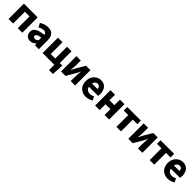

<svg xmlns="http://www.w3.org/2000/svg" viewBox="529 -2363 4389 4389"><g transform="rotate(45 2723.5 -168.0)"><path d="M64.7 0V-496.1H509.2V0H362.2V-380.8H211.7V0Z M763.8 12Q718.5 12 685.2 -8Q652 -27.9 633.7 -61.8Q615.5 -95.7 615.5 -137.6Q615.5 -217.8 681.9 -261.4Q748.4 -305 895.4 -320.5Q893.9 -341.6 885.7 -357.2Q877.4 -372.9 860.5 -381.5Q843.5 -390.1 816.6 -390.1Q785.7 -390.1 753.7 -379Q721.7 -368 685.4 -347.4L633.3 -443.4Q664.8 -462.6 699 -477.4Q733.2 -492.2 769.8 -500.1Q806.4 -508 845.4 -508Q908.6 -508 952.5 -483.5Q996.3 -459 1019.3 -409.3Q1042.4 -359.6 1042.4 -283.3V0H922.2L911.9 -50.6H907.9Q876.2 -23.2 841.1 -5.6Q806.1 12 763.8 12ZM813.2 -103.3Q838.2 -103.3 857.2 -114.1Q876.3 -124.9 895.4 -144.3V-228.2Q843 -221.3 812.7 -210Q782.4 -198.6 769.5 -183.2Q756.6 -167.8 756.6 -149Q756.6 -125.8 772.2 -114.5Q787.7 -103.3 813.2 -103.3Z M1543.9 172V0H1165.7V-496.1H1312.7V-115.3H1458.5V-496.1H1605.5V-115.3H1684.3V-18.6L1670.5 172Z M1761.6 0V-496H1903.8V-358.4Q1903.8 -320.1 1900 -274.7Q1896.2 -229.3 1891.2 -180.3H1894.6Q1906.9 -206 1923.3 -236.3Q1939.6 -266.7 1950.9 -288.7L2072.1 -496H2215.4V0H2073.1V-138.1Q2073.1 -175.5 2077 -220.9Q2080.9 -266.2 2086.4 -316.2H2082.4Q2070.5 -290.2 2054.7 -259.5Q2038.9 -228.8 2026.6 -206.9L1904.8 0Z M2567.4 12Q2496.1 12 2438.9 -18.8Q2381.8 -49.6 2348.6 -107.6Q2315.5 -165.7 2315.5 -248.2Q2315.5 -328.8 2349.4 -386.9Q2383.2 -444.9 2436.9 -476.5Q2490.6 -508 2550.2 -508Q2621.2 -508 2668.1 -476.6Q2715.1 -445.2 2738.1 -391.3Q2761.2 -337.4 2761.2 -270Q2761.2 -250.6 2759.1 -232.6Q2757.1 -214.5 2754.6 -203.3H2429.5L2428.4 -304.7H2634.6Q2634.6 -344.3 2615.9 -369.7Q2597.2 -395.2 2553.4 -395.2Q2529.3 -395.2 2506.1 -382.2Q2483 -369.1 2468 -337Q2453 -305 2454.2 -248.2Q2455.3 -191.9 2474.7 -159.9Q2494.2 -127.9 2524.1 -114.6Q2554 -101.3 2587 -101.3Q2615.6 -101.3 2642.4 -109.4Q2669.2 -117.6 2695.4 -133L2743.2 -43.4Q2705.8 -17.1 2658.7 -2.6Q2611.6 12 2567.4 12Z M2862.7 0V-496.1H3009.7V-317.1H3168.6V-496.1H3315.6V0H3168.6V-188.6H3009.7V0Z M3552.3 0V-380.8H3406V-496.1H3845.7V-380.8H3699.3V0Z M3936.6 0V-496H4078.8V-358.4Q4078.8 -320.1 4075 -274.7Q4071.2 -229.3 4066.2 -180.3H4069.6Q4081.9 -206 4098.3 -236.3Q4114.6 -266.7 4125.9 -288.7L4247.1 -496H4390.4V0H4248.1V-138.1Q4248.1 -175.5 4252 -220.9Q4255.9 -266.2 4261.4 -316.2H4257.4Q4245.5 -290.2 4229.7 -259.5Q4213.9 -228.8 4201.6 -206.9L4079.8 0Z M4627.3 0V-380.8H4481V-496.1H4920.7V-380.8H4774.3V0Z M5216.4 12Q5145.1 12 5087.9 -18.8Q5030.8 -49.6 4997.6 -107.6Q4964.5 -165.7 4964.5 -248.2Q4964.5 -328.8 4998.4 -386.9Q5032.2 -444.9 5085.9 -476.5Q5139.6 -508 5199.2 -508Q5270.2 -508 5317.1 -476.6Q5364.1 -445.2 5387.1 -391.3Q5410.2 -337.4 5410.2 -270Q5410.2 -250.6 5408.1 -232.6Q5406.1 -214.5 5403.6 -203.3H5078.5L5077.4 -304.7H5283.6Q5283.6 -344.3 5264.9 -369.7Q5246.2 -395.2 5202.4 -395.2Q5178.3 -395.2 5155.1 -382.2Q5132 -369.1 5117 -337Q5102 -305 5103.2 -248.2Q5104.3 -191.9 5123.7 -159.9Q5143.2 -127.9 5173.1 -114.6Q5203 -101.3 5236 -101.3Q5264.6 -101.3 5291.4 -109.4Q5318.2 -117.6 5344.4 -133L5392.2 -43.4Q5354.8 -17.1 5307.7 -2.6Q5260.6 12 5216.4 12Z"/></g></svg>

Font: Source Sans 3 Variable
Style: Regular
Weight: 200
Designer: Paul D. Hunt
Foundry: Adobe Systems Incorporated
Version: Version 3.026